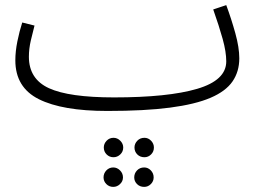

<svg xmlns="http://www.w3.org/2000/svg" viewBox="-20 -413 1024 751"><path d="M400 21Q224 21 132 -25Q40 -71 40 -177Q40 -212 48 -251.5Q56 -291 67 -325L115 -313Q108 -287 100.5 -254.5Q93 -222 93 -191Q93 -104 171.5 -68Q250 -32 426 -32Q637 -32 751 -65.5Q865 -99 865 -173Q865 -210 851 -260.5Q837 -311 814 -376L865 -393Q885 -339 900.5 -283Q916 -227 916 -185Q916 -133 889.5 -94.5Q863 -56 803.5 -30.5Q744 -5 645 8Q546 21 400 21ZM545 202Q528 202 517 191Q506 180 506 164Q506 149 517 137.5Q528 126 545 126Q560 126 571 137.5Q582 149 582 164Q582 180 571 191Q560 202 545 202ZM424 202Q408 202 397 191Q386 180 386 164Q386 149 397 137.5Q408 126 424 126Q439 126 450.5 137.5Q462 149 462 164Q462 180 450.5 191Q439 202 424 202ZM544 318Q527 318 516 307Q505 296 505 281Q505 265 516 253.5Q527 242 544 242Q559 242 570 253.5Q581 265 581 281Q581 296 570 307Q559 318 544 318ZM423 318Q407 318 396 307Q385 296 385 281Q385 265 396 253.5Q407 242 423 242Q438 242 449.5 253.5Q461 265 461 281Q461 296 449.5 307Q438 318 423 318Z"/></svg>

Font: Noto Sans Arabic Light
Style: Regular
Weight: 300
Designer: Monotype Design Team, Nadine Chahine, Nizar Qandah and Khaled Hosny
Foundry: Monotype Imaging Inc.
Version: Version 2.012; ttfautohint (v1.8.4.7-5d5b)